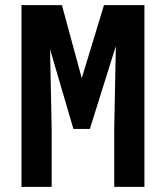

<svg xmlns="http://www.w3.org/2000/svg" viewBox="-20 -731 640 751"><path d="M222.2 -710.9H64V0H182.1V-225.6L175.8 -538.1L267.1 -226.6H331.5L433.1 -550.8L426.8 -225.6V0H544.9V-710.9H386.7L299.8 -425.3Z"/></svg>

Font: Roboto Mono SemiBold
Style: Regular
Weight: 600
Monospace: yes
Designer: Google
Version: Version 3.000